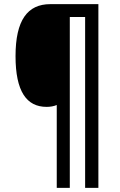

<svg xmlns="http://www.w3.org/2000/svg" viewBox="-20 -780 578 927"><path d="M455 127V-760H223C113 -760 55 -683 55 -509C55 -339 108 -264 205 -264C223 -264 240 -267 254 -273V127H317V-698H391V127Z"/></svg>

Font: Noto Sans Lao Looped Condensed Medium
Style: Regular
Weight: 500
Width: 3
Designer: Mark Frömberg, Ben Mitchell
Foundry: The Fontpad Ltd
Version: Version 1.002